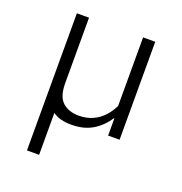

<svg xmlns="http://www.w3.org/2000/svg" viewBox="-127 -611 873 921"><g transform="rotate(20 310.0 -150.0)"><path d="M448 -500H510V0H451.5V-131L448 -138ZM110 200V-500H172V-166.5Q172 -97.5 203.2 -69.5Q234.5 -41.5 285.5 -41.5Q324 -41.5 356 -55.5Q388 -69.5 412.8 -96.8Q437.5 -124 454.5 -164L468.5 -87.5H448.5Q421 -43.5 376.2 -16Q331.5 11.5 266.5 11.5Q221.5 11.5 191.5 -2.5Q161.5 -16.5 146.2 -41Q131 -65.5 128 -97.5L172 -81V200Z"/></g></svg>

Font: Monaspace Neon Var ExtraLight
Style: Regular
Weight: 200
Designer: Riley Cran and the Lettermatic Team
Version: Version 1.200 (Monaspace Neon Var)